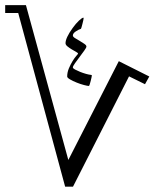

<svg xmlns="http://www.w3.org/2000/svg" viewBox="-20 -657 615 741"><path d="M539.6 -332 478 -362.3 261.7 63.5H231.4L50.3 -606.9H0V-637.2H80.1L243.7 -39.6L438.5 -420.9L556.2 -361.8ZM334.5 -366.2Q334.5 -364.7 333.3 -358.6Q332 -352.5 330.1 -344.7Q328.1 -336.9 326.2 -331.1Q324.2 -325.2 323.7 -325.2Q317.9 -325.2 304 -328.9Q290 -332.5 275.6 -338.4Q261.2 -344.2 250.2 -350.6Q239.3 -356.9 239.3 -361.8Q239.3 -377.4 245.8 -393.1Q252.4 -408.7 260 -421.1Q267.6 -433.6 274.4 -441.2Q281.2 -448.7 281.2 -450.2Q281.2 -452.6 273.7 -456.8Q266.1 -460.9 257.1 -466.3Q248 -471.7 240.5 -477.8Q232.9 -483.9 232.9 -490.2Q232.9 -510.7 260.3 -548.8Q272.5 -565.9 284.7 -577.4Q296.9 -588.9 302.2 -588.9Q302.7 -588.9 302.7 -586.4Q302.7 -585 301.5 -578.9Q300.3 -572.8 298.3 -565.4Q296.4 -558.1 294.7 -552Q293 -545.9 292.5 -545.9Q283.2 -543 272.2 -535.6Q261.2 -528.3 261.2 -520Q261.2 -515.1 269.5 -510Q277.8 -504.9 287.4 -499.3Q296.9 -493.7 305.2 -488Q313.5 -482.4 313.5 -477.5Q313.5 -473.1 305.2 -461.7Q296.9 -450.2 287.4 -437.5Q277.8 -424.8 269.5 -413.1Q261.2 -401.4 261.2 -397Q261.2 -393.1 269.5 -388.7Q277.8 -384.3 289.3 -379.6Q300.8 -375 312.3 -371.8Q323.7 -368.7 329.6 -368.2Q334.5 -367.7 334.5 -366.2Z"/></svg>

Font: Kitab
Style: Regular
Weight: 400
Designer: SIL International
Foundry: Khaled Hosny
Version: Version 1.000